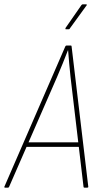

<svg xmlns="http://www.w3.org/2000/svg" viewBox="-42 -865 462 885"><path d="M-19 0Q-23 0 -22 -4L259 -651Q261 -655 264 -655H285Q288 -655 288 -651L365 -4Q365 0 360 0H347Q343 0 343 -4L283 -511Q280 -542 277 -572Q274 -602 272 -633H271Q259 -602 246.5 -571Q234 -540 221 -510L0 -4Q-2 0 -5 0ZM74 -188 82 -209H323L326 -188ZM262 -730Q260 -730 259.5 -731.5Q259 -733 260 -736L333 -841Q336 -845 339 -845H355Q357 -845 358 -843.5Q359 -842 357 -840L280 -734Q279 -731 277 -730.5Q275 -730 273 -730Z"/></svg>

Font: Sofia Sans Condensed Thin
Style: Italic
Weight: 250
Italic angle: -9°
Version: Version 4.100